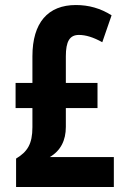

<svg xmlns="http://www.w3.org/2000/svg" viewBox="-20 -744 509 764"><path d="M282 -724C171 -724 109 -654 109 -520V-414H42V-314H109V-238C109 -171 89 -140 44 -113V0H433V-119H178C221 -144 242 -185 242 -239V-314H368V-414H242V-520C242 -579 257 -605 294 -605C321 -605 351 -596 387 -576L424 -683C380 -711 333 -724 282 -724Z"/></svg>

Font: Noto Sans Thai Looped ExtraCondensed
Style: Bold
Weight: 700
Width: 2
Designer: Sasikarn Vongin, Ben Mitchell
Foundry: The Fontpad Ltd
Version: Version 1.001